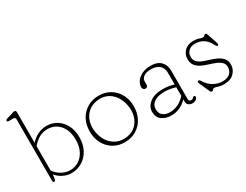

<svg xmlns="http://www.w3.org/2000/svg" viewBox="-74 -1217 2201 1719"><g transform="rotate(-30 1026.5 -357.5)"><path d="M132.5 -706V-390Q165.5 -427 208.8 -447.8Q252 -468.5 297 -468.5Q358.5 -468.5 405.5 -438Q452.5 -407.5 478.8 -354.8Q505 -302 505 -234Q505 -158.5 475 -103.5Q445 -48.5 395.2 -18.8Q345.5 11 285 11Q241 11 200.8 -9Q160.5 -29 132.5 -62.5L124.5 -13Q122.5 0 110.5 0Q97.5 0 97.5 -17V-650Q97.5 -674 76.5 -674H29.5Q13.5 -674 13.5 -686Q13.5 -696 29.5 -701L84.5 -717Q92 -719.5 100.5 -722.8Q109 -726 113.5 -726Q132.5 -726 132.5 -706ZM291.5 -439Q243.5 -439 203.5 -416.2Q163.5 -393.5 132.5 -355V-102Q162.5 -61.5 203.2 -39.5Q244 -17.5 288 -17.5Q337.5 -17.5 377.8 -43.2Q418 -69 441.8 -117Q465.5 -165 465.5 -232.5Q465.5 -295.5 443 -342Q420.5 -388.5 381.2 -413.8Q342 -439 291.5 -439Z M838 -469Q904.5 -469 955.8 -438.2Q1007 -407.5 1036.2 -353.8Q1065.5 -300 1065.5 -230.5Q1065.5 -160.5 1036.2 -106Q1007 -51.5 955.5 -20.5Q904 10.5 837 10.5Q770.5 10.5 719.2 -20.5Q668 -51.5 639 -106Q610 -160.5 610 -230.5Q610 -300 639.2 -353.8Q668.5 -407.5 720 -438.2Q771.5 -469 838 -469ZM880 -23Q933.5 -32.5 969 -66Q1004.5 -99.5 1019 -149.8Q1033.5 -200 1023 -259Q1012 -322 980 -365.2Q948 -408.5 901.2 -427.2Q854.5 -446 798.5 -436Q744 -426.5 707.5 -393Q671 -359.5 656.2 -309.5Q641.5 -259.5 651.5 -201Q663 -137 696 -93.8Q729 -50.5 776.8 -32Q824.5 -13.5 880 -23Z M1181.5 -103.5Q1181.5 -158 1230.8 -195.5Q1280 -233 1366 -233Q1394.5 -233 1424.5 -228Q1454.5 -223 1479.5 -215.5V-332.5Q1479.5 -385 1448.8 -412.2Q1418 -439.5 1363 -439.5Q1311.5 -439.5 1286 -420Q1260.5 -400.5 1260.5 -373.5V-338.5Q1260.5 -313.5 1233.5 -313.5Q1222.5 -313.5 1215 -322.2Q1207.5 -331 1207.5 -343.5Q1207.5 -376 1228.5 -404.5Q1249.5 -433 1287 -450.8Q1324.5 -468.5 1374 -468.5Q1444.5 -468.5 1479.5 -432.2Q1514.5 -396 1514.5 -337.5V-46Q1514.5 -19.5 1538 -19.5Q1546.5 -19.5 1551.8 -22.2Q1557 -25 1560.5 -28.5Q1564.5 -32.5 1568 -35.8Q1571.5 -39 1576 -39Q1587.5 -39 1587.5 -26Q1587.5 -12.5 1572.8 -0.8Q1558 11 1536.5 11Q1511.5 11 1495.5 -1.8Q1479.5 -14.5 1479.5 -43V-61Q1409.5 11 1318.5 11Q1259.5 11 1220.5 -17.5Q1181.5 -46 1181.5 -103.5ZM1221.5 -106.5Q1221.5 -62.5 1250 -41.5Q1278.5 -20.5 1319.5 -20.5Q1410.5 -20.5 1479.5 -97V-186.5Q1454.5 -194 1426 -199.5Q1397.5 -205 1366 -205Q1299.5 -205 1260.5 -179Q1221.5 -153 1221.5 -106.5Z M1817 -441Q1777 -441 1751.8 -417.5Q1726.5 -394 1726.5 -357Q1726.5 -325.5 1744.2 -306Q1762 -286.5 1791.8 -273.8Q1821.5 -261 1858 -250.5Q1893 -240.5 1927 -225Q1961 -209.5 1983.2 -184.2Q2005.5 -159 2005.5 -119Q2005.5 -69 1969 -32Q1932.5 5 1862.5 5Q1832 5 1808 -3.5Q1784 -12 1770.5 -12Q1759.5 -12 1753.5 -3Q1747.5 6 1737.5 6Q1726.5 6 1720.5 -9L1673.5 -114Q1663.5 -135.5 1680.5 -139Q1690 -140.5 1698.5 -127Q1729.5 -74 1775 -49Q1820.5 -24 1862.5 -24Q1920 -24 1945.2 -49.8Q1970.5 -75.5 1970.5 -114Q1970.5 -143.5 1951 -162.8Q1931.5 -182 1900.2 -195Q1869 -208 1834.5 -218Q1799.5 -228.5 1766.8 -243.8Q1734 -259 1713 -285.2Q1692 -311.5 1692 -354Q1692 -401.5 1725.5 -435.8Q1759 -470 1818.5 -470Q1852.5 -470 1875 -461.5Q1897.5 -453 1911.5 -453Q1922 -453 1928.2 -461.5Q1934.5 -470 1941.5 -470Q1952.5 -470 1955.5 -461L1990.5 -360Q1994.5 -349 1996 -337.2Q1997.5 -325.5 1987.5 -323Q1976.5 -320.5 1964.5 -346Q1943 -391.5 1905.2 -416.2Q1867.5 -441 1817 -441Z"/></g></svg>

Font: Fraunces 9pt SuperSoft Thin
Style: Regular
Weight: 100
Version: Version 1.000;[b76b70a41]